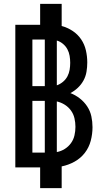

<svg xmlns="http://www.w3.org/2000/svg" viewBox="-20 -863 540 990"><path d="M298 107H187V0H59V-735H187V-843H298V-729Q328 -721 354.5 -703.5Q381 -686 398.5 -660Q416 -634 423 -603Q430 -572 430 -541Q430 -517 426 -493Q422 -469 410.5 -448Q399 -427 381.5 -410.5Q364 -394 343 -383Q369 -373 391.5 -355.5Q414 -338 429.5 -314.5Q445 -291 451 -263.5Q457 -236 457 -207Q457 -172 448 -137.5Q439 -103 417.5 -75Q396 -47 364.5 -29.5Q333 -12 298 -5ZM147 -419H211V-659H147ZM273 -423Q290 -429 304.5 -441Q319 -453 327.5 -469Q336 -485 339 -503Q342 -521 342 -539Q342 -557 339 -575Q336 -593 327.5 -609Q319 -625 304.5 -637Q290 -649 273 -654ZM147 -76H211V-343H147ZM273 -79Q295 -83 314 -95Q333 -107 346 -125Q359 -143 364 -165Q369 -187 369 -209Q369 -231 364 -253Q359 -275 346 -293Q333 -311 314 -323Q295 -335 273 -340Z"/></svg>

Font: Iosevka Custom
Style: Bold
Weight: 700
Monospace: yes
Designer: Belleve Invis
Foundry: Belleve Invis
Version: Version 30.3.3; ttfautohint (v1.8.3)